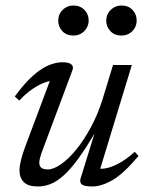

<svg xmlns="http://www.w3.org/2000/svg" viewBox="-20 -664 526 694"><path d="M271 -18 325.5 -194H329Q292 -130 262.2 -89.5Q232.5 -49 207.5 -27.5Q182.5 -6 160.5 2Q138.5 10 116.5 10Q81.5 10 66 -5.8Q50.5 -21.5 50.5 -48Q50.5 -64 55.8 -85.2Q61 -106.5 71 -133.5L168.5 -393.5L181.5 -373Q164.5 -374 142.2 -366Q120 -358 96.2 -341.5Q72.5 -325 49.5 -300.5L33.5 -315.5Q68.5 -363 98.5 -389.8Q128.5 -416.5 155.2 -427.8Q182 -439 206 -439Q227.5 -439 237.2 -431.8Q247 -424.5 242 -410.5L130 -111Q126.5 -100.5 124.2 -91.5Q122 -82.5 122 -75.5Q122 -64 129.2 -57.8Q136.5 -51.5 152.5 -51.5Q173.5 -51.5 200.8 -70.5Q228 -89.5 256 -124Q284 -158.5 309 -205Q334 -251.5 351 -306L388.5 -429H456.5L338 -40L338.5 -54.5Q354.5 -52.5 375.8 -59Q397 -65.5 420.8 -80Q444.5 -94.5 467 -115.5L480.5 -100Q427 -36.5 387 -13.2Q347 10 313.5 10Q286 10 276.5 3Q267 -4 271 -18ZM245 -535.5Q220.5 -535.5 205.5 -551.2Q190.5 -567 190.5 -589.5Q190.5 -604.5 197.5 -616.8Q204.5 -629 217 -636.5Q229.5 -644 245.5 -644Q270 -644 285.2 -628.2Q300.5 -612.5 300.5 -590Q300.5 -575 293.2 -562.8Q286 -550.5 273.8 -543Q261.5 -535.5 245 -535.5ZM418.5 -535.5Q394.5 -535.5 379.2 -551.2Q364 -567 364 -589.5Q364 -604.5 371.2 -616.8Q378.5 -629 391 -636.5Q403.5 -644 419.5 -644Q444 -644 459 -628.2Q474 -612.5 474 -590Q474 -575 467 -562.8Q460 -550.5 447.5 -543Q435 -535.5 418.5 -535.5Z"/></svg>

Font: Newsreader 20pt
Style: Italic
Weight: 400
Italic angle: -17°
Version: Version 1.003